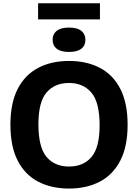

<svg xmlns="http://www.w3.org/2000/svg" viewBox="-20 -1112 821 1142"><path d="M390.5 9.5Q285 9.5 206.5 -31.8Q128 -73 85 -157Q42 -241 42 -370Q42 -499 85.2 -583Q128.5 -667 206.8 -708.2Q285 -749.5 390.5 -749.5Q496 -749.5 574.5 -708.2Q653 -667 696 -582.8Q739 -498.5 739 -370Q739 -241.5 695.8 -157.2Q652.5 -73 574 -31.8Q495.5 9.5 390.5 9.5ZM390.5 -121.5Q476 -121.5 524.2 -178.2Q572.5 -235 572.5 -366.5Q572.5 -503 523.8 -560.8Q475 -618.5 390.5 -618.5Q305.5 -618.5 257 -562Q208.5 -505.5 208.5 -373.5Q208.5 -236 256.8 -178.8Q305 -121.5 390.5 -121.5ZM390.5 -803Q342 -803 317.5 -822Q293 -841 293 -875.5Q293 -909.5 317.5 -928.8Q342 -948 390.5 -948Q439 -948 463.5 -928.8Q488 -909.5 488 -875.5Q488 -841 463.5 -822Q439 -803 390.5 -803ZM206.5 -996.5V-1092.5H574.5V-996.5Z"/></svg>

Font: Encode Sans
Style: Bold
Weight: 700
Designer: Multiple Designers
Foundry: Impallari Type
Version: Version 3.002; ttfautohint (v1.8.3) -l 8 -r 50 -G 200 -x 14 